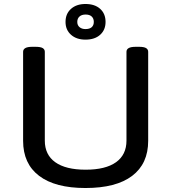

<svg xmlns="http://www.w3.org/2000/svg" viewBox="-20 -937 860 964"><path d="M409 7Q257 7 176.5 -54Q96 -115 96 -230V-677Q96 -689 107 -695.5Q118 -702 142 -702H158Q184 -702 194.5 -695.5Q205 -689 205 -677V-231Q205 -160 257.5 -122.5Q310 -85 410 -85Q510 -85 562.5 -122.5Q615 -160 615 -231V-677Q615 -689 626 -695.5Q637 -702 662 -702H678Q703 -702 713.5 -695.5Q724 -689 724 -677V-230Q724 -115 643.5 -54Q563 7 409 7ZM409 -738Q364 -738 336.5 -762.5Q309 -787 309 -827Q309 -868 336.5 -892.5Q364 -917 409 -917Q456 -917 483 -892.5Q510 -868 510 -827Q510 -787 483 -762.5Q456 -738 409 -738ZM409 -791Q430 -791 440.5 -800.5Q451 -810 451 -827Q451 -844 440.5 -854Q430 -864 410 -864Q390 -864 379 -854Q368 -844 368 -827Q368 -810 379.5 -800.5Q391 -791 409 -791Z"/></svg>

Font: Asap Expanded Medium
Style: Regular
Weight: 500
Width: 7
Designer: Pablo Cosgaya
Foundry: Omnibus-Type
Version: Version 3.001